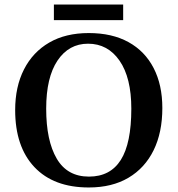

<svg xmlns="http://www.w3.org/2000/svg" viewBox="-20 -815 784 848"><path d="M372 13Q217 13 132 -77Q47 -167 47 -329Q47 -432 86 -508.5Q125 -585 197.5 -627Q270 -669 372 -669Q475 -669 547.5 -629Q620 -589 658.5 -514.5Q697 -440 697 -338Q697 -230 658.5 -151.5Q620 -73 547.5 -30Q475 13 372 13ZM373 -35Q467 -35 513.5 -108.5Q560 -182 560 -335Q560 -472 508 -547Q456 -622 369 -622Q284 -622 234 -547.5Q184 -473 184 -335Q184 -194 230.5 -114.5Q277 -35 373 -35ZM524 -726H218V-795H524Z"/></svg>

Font: STIX Two Text SemiBold
Style: Regular
Weight: 600
Designer: Ross Mills, John Hudson & Paul Hanslow, Tiro Typeworks Ltd; with prior portions MicroPress Inc., and Coen Hoffman.
Foundry: Tiro Typeworks Ltd
Version: Version 2.13 b171